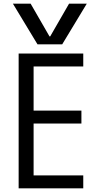

<svg xmlns="http://www.w3.org/2000/svg" viewBox="-20 -1020 540 1040"><path d="M50 -1000H146L248 -823H252L354 -1000H450L317 -780H183ZM81 0V-730H431V-660H162V-421H421V-351H162V-70H431V0Z"/></svg>

Font: M PLUS 1 Code
Style: Regular
Weight: 400
Designer: Coji Morishita
Foundry: UNDERFOREST DESIGN
Version: Version 1.005